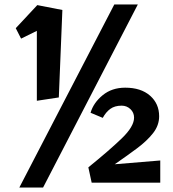

<svg xmlns="http://www.w3.org/2000/svg" viewBox="-20 -823 781 865"><path d="M67 22 495 -803H601L174 22ZM146 -369V-684L75 -649L51 -696L148 -800L261 -778L245 -384ZM393 0 378 -69Q473 -146 528.5 -199.5Q584 -253 584 -293Q584 -316 567.5 -331.5Q551 -347 528 -347Q497 -347 477 -332.5Q457 -318 443 -292L388 -315Q401 -360 442.5 -394Q484 -428 544 -428Q615 -428 656 -392Q697 -356 697 -299Q697 -258 669.5 -223Q642 -188 597 -154.5Q552 -121 497 -83L702 -100V0Z"/></svg>

Font: RocknRoll One
Style: Regular
Weight: 400
Designer: Fontworks Inc.
Foundry: Fontworks Inc.
Version: Version 1.100